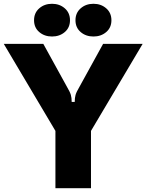

<svg xmlns="http://www.w3.org/2000/svg" viewBox="-28 -995 774 1015"><path d="M265 0V-303L-8 -763H201L326 -536Q342 -509 346.5 -493.5Q351 -478 351 -456H367Q367 -478 371.5 -493.5Q376 -509 392 -536L517 -763H726L453 -303V0ZM152 -888Q152 -927 179.5 -951Q207 -975 247 -975Q287 -975 314.5 -951Q342 -927 342 -888Q342 -849 314.5 -825.5Q287 -802 247 -802Q207 -802 179.5 -825.5Q152 -849 152 -888ZM371 -888Q371 -927 398.5 -951Q426 -975 466 -975Q506 -975 533.5 -951Q561 -927 561 -888Q561 -849 533.5 -825.5Q506 -802 466 -802Q426 -802 398.5 -825.5Q371 -849 371 -888Z"/></svg>

Font: Open Sauce Sans Black
Style: Regular
Weight: 900
Designer: Alfredo Marco Pradil
Foundry: Creative Sauce Fz LLC
Version: Version 1.477